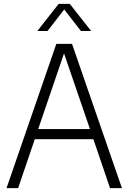

<svg xmlns="http://www.w3.org/2000/svg" viewBox="-20 -965 658 985"><path d="M13.5 0 269 -740H349.5L605.5 0H544.5L459 -251H158.5L73 0ZM176 -303H441.5L308.5 -691ZM171.5 -806 281 -945H338L447.5 -806H395L309.5 -916.5L224 -806Z"/></svg>

Font: Encode Sans SmCnd Lt
Style: Regular
Weight: 300
Width: 4
Designer: Multiple Designers
Foundry: Impallari Type
Version: Version 3.002; ttfautohint (v1.8.3) -l 8 -r 50 -G 200 -x 14 